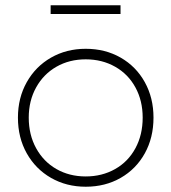

<svg xmlns="http://www.w3.org/2000/svg" viewBox="-20 -707 649 728"><path d="M562 -261Q562 -185 529 -125.5Q496 -66 437.5 -32.5Q379 1 305 1Q232 1 173.5 -32.5Q115 -66 81.5 -125.5Q48 -185 48 -261Q48 -336 81.5 -395.5Q115 -455 173.5 -488.5Q232 -522 305 -522Q379 -522 437.5 -488.5Q496 -455 529 -395.5Q562 -336 562 -261ZM89 -261Q89 -196 117 -145Q145 -94 194 -66Q243 -38 305 -38Q367 -38 416.5 -66Q466 -94 493.5 -145Q521 -196 521 -261Q521 -325 493.5 -375.5Q466 -426 416.5 -454Q367 -482 305 -482Q243 -482 194 -454Q145 -426 117 -375.5Q89 -325 89 -261ZM172 -687H437V-654H172Z"/></svg>

Font: Argentum Sans ExtraLight
Style: Regular
Weight: 275
Designer: Julieta Ulanovsky (Modified by Cristiano Sobral)
Foundry: Julieta Ulanovsky
Version: Version 1.000; ttfautohint (v1.5.65-e2d9)